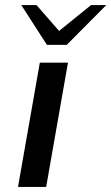

<svg xmlns="http://www.w3.org/2000/svg" viewBox="-20 -737 439 757"><path d="M137 -490H248L162 0H51ZM64 -717H124L213 -615L339 -717H399L243 -560H165Z"/></svg>

Font: Fahkwang Medium
Style: Italic
Weight: 500
Italic angle: -10°
Version: Version 1.000; ttfautohint (v1.6)